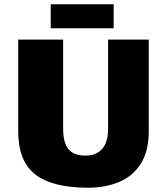

<svg xmlns="http://www.w3.org/2000/svg" viewBox="-20 -852 780 897"><path d="M391 25Q225 25 145 -37Q65 -99 65 -239V-667H275V-251Q275 -187 299 -156Q323 -125 380 -125Q429 -125 457 -156Q485 -187 485 -251V-667H675V-239Q675 -146 638 -87.5Q601 -29 537 -2Q473 25 391 25ZM217 -720V-832H511V-720Z"/></svg>

Font: Maven Pro Black
Style: Regular
Weight: 900
Designer: Joe Prince
Foundry: Joe Prince
Version: Version 2.103